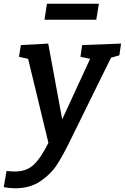

<svg xmlns="http://www.w3.org/2000/svg" viewBox="-75 -770 670 1031"><path d="M575 -536 566 -473 521 -460 295 -1Q261 68 229.5 116.5Q198 165 142 203Q86 241 7 241Q-24 241 -55 235L-40 148Q-15 151 5 151Q66 151 104.5 116Q143 81 185 -3L76 -454L27 -465L37 -528L184 -536L259 -129L409 -454L357 -465L366 -528ZM177 -750H456L442 -664H164Z"/></svg>

Font: Bitter Pro SemiBold
Style: Italic
Weight: 600
Italic angle: -9°
Designer: Sol Matas, and Bitter project Authors
Foundry: Sol Matas
Version: Version 1.010